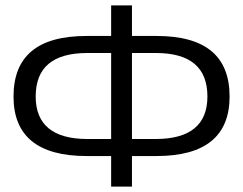

<svg xmlns="http://www.w3.org/2000/svg" viewBox="-20 -690 899 710"><path d="M468 0V-113H559C739 -113 829 -187 829 -333C829 -483 739 -557 559 -557H468V-670H391V-557H300C120 -557 30 -483 30 -333C30 -187 120 -113 300 -113H391V0ZM112 -333C112 -441 176 -494 303 -494H391V-176H303C176 -176 112 -229 112 -333ZM468 -176V-494H556C683 -494 747 -441 747 -333C747 -229 683 -176 556 -176Z"/></svg>

Font: LT Wave Light
Style: Regular
Weight: 300
Designer: Daniel Lyons
Version: Version 2.5 (Glyphs App)